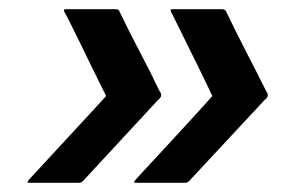

<svg xmlns="http://www.w3.org/2000/svg" viewBox="-20 -544 614 416"><path d="M274 -148Q269 -148 271 -151Q273 -154 274 -155Q275 -156 292.5 -175Q310 -194 334.5 -220.5Q359 -247 383.5 -273.5Q408 -300 424 -318Q440 -336 440 -336Q440 -336 431.5 -354Q423 -372 410 -398.5Q397 -425 383.5 -452Q370 -479 361 -497.5Q352 -516 351 -517Q350 -519 349.5 -521.5Q349 -524 354 -524Q380 -524 407.5 -524Q435 -524 461 -524Q466 -524 469 -521Q490 -477 512.5 -433.5Q535 -390 557 -346Q565 -336 553 -327Q512 -283 471 -239Q430 -195 390 -152Q387 -149 385 -148.5Q383 -148 381 -148Q355 -148 327.5 -148Q300 -148 274 -148ZM43 -148Q38 -148 40 -151Q42 -154 43 -155Q44 -156 61.5 -175Q79 -194 103.5 -220.5Q128 -247 152.5 -273.5Q177 -300 193.5 -318Q210 -336 210 -336Q210 -336 201 -354Q192 -372 179 -398.5Q166 -425 153 -452Q140 -479 130.5 -497.5Q121 -516 120 -517Q119 -519 118.5 -521.5Q118 -524 123 -524Q149 -524 176.5 -524Q204 -524 231 -524Q236 -524 238 -521Q259 -477 282 -433.5Q305 -390 326 -346Q334 -336 322 -327Q281 -283 240.5 -239Q200 -195 160 -152Q157 -149 155 -148.5Q153 -148 151 -148Q124 -148 96.5 -148Q69 -148 43 -148Z"/></svg>

Font: Glory
Style: Bold Italic
Weight: 700
Italic angle: -12°
Version: Version 1.011